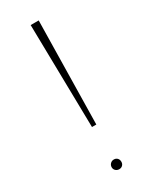

<svg xmlns="http://www.w3.org/2000/svg" viewBox="-187 -748 647 807"><g transform="rotate(-30 136.5 -344.5)"><path d="M117 -700 126 -200H147L156 -700ZM113 -12Q113 -2 120 4.5Q127 11 137 11Q147 11 153.5 4.5Q160 -2 160 -12Q160 -23 153.5 -29.5Q147 -36 137 -36Q127 -36 120 -29Q113 -22 113 -12Z"/></g></svg>

Font: Jost ExtraLight
Style: Regular
Weight: 250
Version: Version 3.710